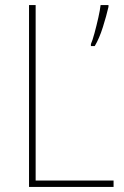

<svg xmlns="http://www.w3.org/2000/svg" viewBox="-20 -734 486 754"><path d="M94 0V-714H120V-25H426V0ZM406 -707Q398 -672 384 -627.5Q370 -583 352 -553H337V-561Q343 -574 351 -603.5Q359 -633 366 -664Q373 -695 375 -714H406Z"/></svg>

Font: Noto Sans Telugu SemiCondensed Thin
Style: Regular
Weight: 100
Width: 4
Designer: Jelle Bosma - Monotype Design Team
Foundry: Monotype Imaging Inc.
Version: Version 2.005; ttfautohint (v1.8.4.7-5d5b)